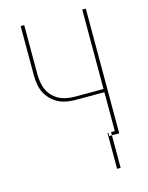

<svg xmlns="http://www.w3.org/2000/svg" viewBox="-135 -818 845 1093"><g transform="rotate(-15 288.0 -271.5)"><path d="M459 0H480V-735H459V-267H288Q253 -267 219.5 -277.5Q186 -288 161 -314Q136 -340 126.5 -374Q117 -408 117 -443V-735H96V-443Q96 -412 102.5 -381.5Q109 -351 126.5 -324.5Q144 -298 170 -280Q196 -262 226.5 -255Q257 -248 288 -248H459ZM437 0H459V-19H437ZM416 192H437V0H421V-19H416Z"/></g></svg>

Font: Iosevka Sparkle Thin
Style: Regular
Weight: 100
Designer: Belleve Invis
Foundry: Belleve Invis
Version: Version 4.5.0; ttfautohint (v1.8.3)